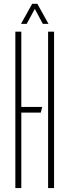

<svg xmlns="http://www.w3.org/2000/svg" viewBox="-20 -962 355 982"><path d="M58.5 0V-800H89V0ZM76 -386V-415H196L188.5 -386ZM226 0V-800H256.5V0ZM87.5 -840 144.5 -942.5H171L228 -840H199L158 -916.5L116.5 -840Z"/></svg>

Font: Big Shoulders Stencil Display ExtraLight
Style: Regular
Weight: 250
Designer: Patric King
Foundry: XO Type Co
Version: Version 2.001